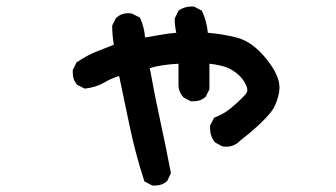

<svg xmlns="http://www.w3.org/2000/svg" viewBox="-20 -533 1040 594"><path d="M525.4 -431.6Q520.5 -454.1 520.5 -473.6V-475.6L532.2 -500Q549.8 -512.7 571.3 -512.7Q574.2 -512.7 580.1 -512.7L604.5 -500Q620.1 -465.8 623 -431.6Q668.9 -427.7 711.9 -417Q761.7 -404.3 805.7 -348.6Q844.7 -299.8 844.7 -261.7Q844.7 -255.9 843.8 -250Q836.9 -210 818.4 -186.5Q785.2 -145.5 722.7 -97.7Q705.1 -79.1 679.7 -79.1Q669.9 -79.1 666 -81.1L644.5 -92.8Q629.9 -112.3 629.9 -135.7Q629.9 -138.7 629.9 -144.5L642.6 -168.9Q671.9 -179.7 695.3 -199.2Q718.8 -218.8 736.3 -237.3Q745.1 -246.1 745.1 -253.9Q745.1 -261.7 741.2 -269.5Q731.4 -292 710 -308.1Q688.5 -324.2 666 -329.1Q647.5 -334 627.9 -335.9V-256.8L616.2 -233.4Q600.6 -219.7 579.1 -219.7Q576.2 -219.7 570.3 -219.7L547.9 -231.4Q533.2 -248 532.2 -266.6V-335.9Q478.5 -333 443.4 -322.3Q459 -235.4 476.1 -157.7Q493.2 -80.1 508.8 2.9L497.1 27.3Q481.4 41 460 41Q457 41 451.2 41L426.8 28.3Q399.4 -55.7 381.8 -139.6L348.6 -297.9Q323.2 -290 303.7 -278.3Q277.3 -262.7 242.2 -258.8L218.8 -270.5Q205.1 -286.1 205.1 -307.6Q205.1 -310.5 205.1 -316.4L216.8 -339.8Q248 -361.3 276.4 -372.6Q304.7 -383.8 332 -394.5Q327.1 -426.8 327.1 -452.1V-454.1L338.9 -477.5Q355.5 -492.2 376 -492.2Q386.7 -492.2 389.6 -490.2L413.1 -478.5Q426.8 -447.3 428.7 -417Q490.2 -427.7 502 -429.2Q513.7 -430.7 525.4 -431.6Z"/></svg>

Font: JasonHandwriting2
Style: SemiBold
Weight: 600
Version: Version 1.04.7